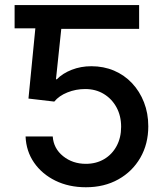

<svg xmlns="http://www.w3.org/2000/svg" viewBox="-20 -748 671 777"><path d="M196.8 -727.5V-633.3H39.1V-727.5ZM327.6 9.8Q258.8 9.8 204.3 -16.8Q149.9 -43.5 117.9 -89.8Q85.9 -136.2 83.5 -195.8H193.4Q196.8 -147 235.4 -116Q273.9 -85 327.6 -85Q369.1 -85 401.4 -104Q433.6 -123 451.9 -157Q470.2 -190.9 470.2 -234.9Q470.2 -279.3 451.4 -313.7Q432.6 -348.1 399.9 -367.9Q367.2 -387.7 324.7 -387.7Q287.1 -387.7 252.9 -374Q218.8 -360.4 199.7 -336.9L95.2 -349.1L132.3 -727.5H543V-631.3H228L206.5 -427.2H210Q233.4 -451.2 270.3 -465.6Q307.1 -480 349.6 -480Q399.4 -480 441.4 -462.2Q483.4 -444.3 514.4 -411.4Q545.4 -378.4 562.7 -334Q580.1 -289.6 580.1 -236.8Q580.1 -165.5 547.9 -109.6Q515.6 -53.7 458.7 -22Q401.9 9.8 327.6 9.8Z"/></svg>

Font: V-Inter
Style: Medium-500
Weight: 500
Designer: Rasmus Andersson
Foundry: rsms
Version: Version 4.000;git-4146feb